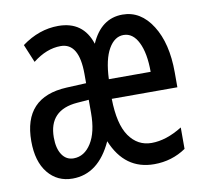

<svg xmlns="http://www.w3.org/2000/svg" viewBox="-67 -617 734 698"><g transform="rotate(-10 300.0 -268.0)"><path d="M254.9 -323.2V-356.9Q254.9 -472.2 187 -472.2Q134.8 -472.2 84 -432.1L56.2 -499Q120.1 -545.9 190.9 -545.9Q282.7 -545.9 311 -459Q349.1 -545.9 428.2 -545.9Q495.1 -545.9 537.1 -479.7Q579.1 -413.6 579.1 -306.2V-251H336.9Q338.4 -157.2 369.6 -112.5Q400.9 -67.9 452.1 -67.9Q506.3 -67.9 565.9 -105V-25.9Q513.7 9.8 448.2 9.8Q339.8 9.8 293.9 -102.1Q242.7 9.8 147 9.8Q90.8 9.8 56.4 -32.5Q22 -74.7 22 -149.9Q22 -312 182.1 -319.8ZM338.9 -323.2H493.2Q493.2 -392.1 473.4 -432.1Q453.6 -472.2 418.9 -472.2Q385.7 -472.2 363.8 -434.1Q341.8 -396 338.9 -323.2ZM253.9 -262.2 210.9 -258.8Q105 -250.5 105 -148.9Q105 -108.4 120.6 -85.2Q136.2 -62 163.1 -62Q203.1 -62 228.5 -102.3Q253.9 -142.6 253.9 -213.9Z"/></g></svg>

Font: Droid Sans Mono
Style: Regular
Weight: 400
Monospace: yes
Foundry: Ascender Corporation
Version: Version 1.00 build 112